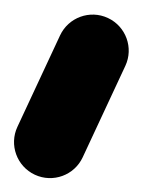

<svg xmlns="http://www.w3.org/2000/svg" viewBox="-82 -111 201 269"><path d="M69.2 -85.8C43.9 -97.6 13.9 -86.6 2.1 -61.3C-17.8 -18.7 -37.7 24 -57.6 66.7C-69.4 91.9 -58.5 122 -33.2 133.8C-7.9 145.6 22.2 134.6 33.9 109.3C53.8 66.7 73.7 24 93.6 -18.7C105.4 -43.9 94.5 -74 69.2 -85.8Z"/></svg>

Font: FRB American Cursive Guidelines Ultra
Style: Bold Italic
Weight: 1000
Italic angle: -25°
Version: Version 2.0;Modular Font Editor K font №1